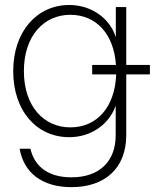

<svg xmlns="http://www.w3.org/2000/svg" viewBox="-20 -544 642 773"><path d="M267.6 209.5C400.9 209.5 488.3 134.8 488.3 0V-244.6H583.5V-282.7H488.3V-515.6H446.3V-395.5H445.8C421.4 -471.7 346.7 -523.9 258.8 -523.9C128.9 -523.9 33.2 -417.5 33.2 -257.8C33.2 -97.2 127.9 8.3 258.8 8.3C346.7 8.3 418.5 -43 445.3 -117.2H445.8V0C445.8 104.5 381.8 169.9 267.6 169.9C173.8 169.9 118.7 126 102.5 54.7H59.1C75.2 149.9 147.9 209.5 267.6 209.5ZM263.2 -31.2C156.2 -31.2 76.2 -116.2 76.2 -257.8C76.2 -399.4 156.2 -484.4 263.2 -484.4C367.7 -484.4 438.5 -406.7 446.8 -282.7H351.1V-244.6H447.8C442.9 -113.8 371.1 -31.2 263.2 -31.2Z"/></svg>

Font: Raveo Display Display ExLight
Style: Regular
Weight: 200
Designer: Jakub Foglar, Rasmus Andersson (Inter)
Foundry: Jakubfoglar.com
Version: Version 1.100;Glyphs 3.2.3 (3260)